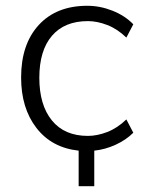

<svg xmlns="http://www.w3.org/2000/svg" viewBox="-20 -514 507 664"><path d="M252 130V7Q159 -3 106 -71.5Q53 -140 53 -246Q53 -361 114 -427.5Q175 -494 282 -494Q326 -494 369 -477Q412 -460 441 -430L417 -384Q386 -414 351 -427.5Q316 -441 284 -441Q203 -441 159.5 -390Q116 -339 116 -245Q116 -151 159.5 -97.5Q203 -44 284 -44Q316 -44 351 -57.5Q386 -71 417 -101L441 -55Q416 -30 380 -13.5Q344 3 306 7V130Z"/></svg>

Font: Nunito Sans Light
Style: Regular
Weight: 300
Designer: Vernon Adams
Foundry: Vernon Adams
Version: Version 3.101; ttfautohint (v1.8.4.7-5d5b);gftools[0.9.27]